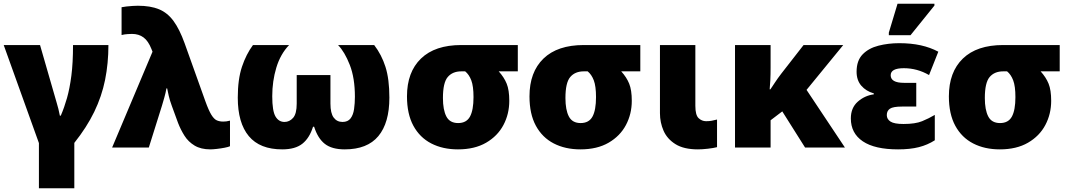

<svg xmlns="http://www.w3.org/2000/svg" viewBox="-20 -796 5779 1036"><path d="M190 220V-24L0 -553H196L286 -241Q290 -228 295 -208.5Q300 -189 303 -172H308Q327 -216 341.5 -267Q356 -318 365 -387Q374 -456 374 -553H565Q565 -454 547 -365Q529 -276 488.5 -192.5Q448 -109 381 -25V220Z M1115 10Q1064 10 1030 -10.5Q996 -31 975.5 -63.5Q955 -96 941 -132L907 -225Q896 -255 890.5 -279Q885 -303 882 -319H878Q874 -295 866.5 -269Q859 -243 854 -226L783 0H585L803 -517L797 -532Q780 -575 754.5 -594Q729 -613 692 -613Q685 -613 668.5 -612Q652 -611 636 -607V-757Q645 -759 662 -761Q679 -763 696.5 -764Q714 -765 724 -765Q792 -765 838 -746Q884 -727 916.5 -682.5Q949 -638 976 -563L1088 -250Q1106 -200 1120.5 -176.5Q1135 -153 1150 -146.5Q1165 -140 1184 -140Q1192 -140 1201 -141Q1210 -142 1221 -145V-7Q1213 -3 1192.5 1Q1172 5 1150 7.5Q1128 10 1115 10Z M1503 10Q1382 10 1322.5 -61.5Q1263 -133 1263 -269Q1263 -368 1285.5 -435.5Q1308 -503 1345 -553H1540Q1493 -504 1471 -431Q1449 -358 1449 -277Q1449 -197 1466.5 -167.5Q1484 -138 1515 -138Q1542 -138 1561.5 -160Q1581 -182 1581 -237V-391H1763V-237Q1763 -185 1780.5 -161.5Q1798 -138 1828 -138Q1857 -138 1871.5 -157Q1886 -176 1890.5 -207.5Q1895 -239 1895 -274Q1895 -375 1867.5 -445.5Q1840 -516 1804 -553H1999Q2039 -501 2060 -435Q2081 -369 2081 -269Q2081 -133 2021.5 -61.5Q1962 10 1840 10Q1771 10 1733 -19.5Q1695 -49 1675 -112H1669Q1650 -51 1611.5 -20.5Q1573 10 1503 10Z M2451 10Q2369 10 2307 -22Q2245 -54 2210.5 -117.5Q2176 -181 2176 -276Q2176 -407 2251.5 -480Q2327 -553 2469 -553H2774V-411H2671Q2700 -379 2714 -344.5Q2728 -310 2728 -252Q2728 -181 2696.5 -121.5Q2665 -62 2603 -26Q2541 10 2451 10ZM2452 -132Q2497 -132 2516 -167Q2535 -202 2535 -272Q2535 -331 2523 -362.5Q2511 -394 2490 -411H2469Q2422 -411 2396 -380.5Q2370 -350 2370 -267Q2370 -203 2388.5 -167.5Q2407 -132 2452 -132Z M3112 10Q3030 10 2968 -22Q2906 -54 2871.5 -117.5Q2837 -181 2837 -276Q2837 -407 2912.5 -480Q2988 -553 3130 -553H3435V-411H3332Q3361 -379 3375 -344.5Q3389 -310 3389 -252Q3389 -181 3357.5 -121.5Q3326 -62 3264 -26Q3202 10 3112 10ZM3113 -132Q3158 -132 3177 -167Q3196 -202 3196 -272Q3196 -331 3184 -362.5Q3172 -394 3151 -411H3130Q3083 -411 3057 -380.5Q3031 -350 3031 -267Q3031 -203 3049.5 -167.5Q3068 -132 3113 -132Z M3746 10Q3670 10 3625 -18Q3580 -46 3560.5 -90.5Q3541 -135 3541 -185V-553H3732V-225Q3732 -175 3749.5 -158.5Q3767 -142 3790 -142Q3807 -142 3820 -144.5Q3833 -147 3849 -151V-2Q3830 3 3799.5 6.5Q3769 10 3746 10Z M4530 -553 4332 -311 4539 0H4324L4201 -195L4138 -147V0H3946V-553H4138V-433Q4138 -392 4136.5 -362.5Q4135 -333 4133 -314H4137Q4146 -327 4161 -350Q4176 -373 4196 -399L4316 -553Z M4826 10Q4700 10 4635.5 -33.5Q4571 -77 4571 -157Q4571 -214 4608 -247Q4645 -280 4695 -287V-292Q4653 -304 4627.5 -333.5Q4602 -363 4602 -409Q4602 -469 4634.5 -502.5Q4667 -536 4720 -549.5Q4773 -563 4832 -563Q4896 -563 4948 -551.5Q5000 -540 5043 -517L4993 -391Q4929 -428 4857 -428Q4786 -428 4786 -390Q4786 -349 4858 -349H4924V-221H4847Q4799 -221 4782 -209.5Q4765 -198 4765 -175Q4765 -153 4785 -140Q4805 -127 4855 -127Q4919 -127 4955.5 -142Q4992 -157 5024 -176V-39Q4985 -14 4938 -2Q4891 10 4826 10ZM4776 -606V-620L4823 -776H5022V-766L4893 -606Z M5375 10Q5293 10 5231 -22Q5169 -54 5134.5 -117.5Q5100 -181 5100 -276Q5100 -407 5175.5 -480Q5251 -553 5393 -553H5698V-411H5595Q5624 -379 5638 -344.5Q5652 -310 5652 -252Q5652 -181 5620.5 -121.5Q5589 -62 5527 -26Q5465 10 5375 10ZM5376 -132Q5421 -132 5440 -167Q5459 -202 5459 -272Q5459 -331 5447 -362.5Q5435 -394 5414 -411H5393Q5346 -411 5320 -380.5Q5294 -350 5294 -267Q5294 -203 5312.5 -167.5Q5331 -132 5376 -132Z"/></svg>

Font: Noto Sans Black
Style: Regular
Weight: 900
Designer: Monotype Design Team
Foundry: Monotype Imaging Inc.
Version: Version 2.007